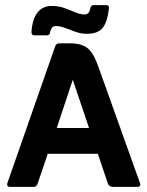

<svg xmlns="http://www.w3.org/2000/svg" viewBox="-20 -724 570 744"><path d="M113 -587Q102 -587 102 -600Q105 -649 125 -675Q145 -701 181 -701Q207 -701 229 -693Q251 -685 271 -676.5Q291 -668 308 -668Q326 -668 330 -692Q332 -704 343 -704H391Q404 -704 402 -691Q397 -642 379 -617.5Q361 -593 316 -593Q295 -593 273.5 -600.5Q252 -608 232.5 -615.5Q213 -623 198 -623Q185 -623 180.5 -615.5Q176 -608 174 -599Q173 -587 161 -587ZM165 -128 126 -13Q122 0 111 0H17Q11 0 9 -4.5Q7 -9 8 -13L194 -545Q198 -556 209 -556H253Q295 -556 318.5 -538Q342 -520 361 -466L523 -13Q525 -9 522.5 -4.5Q520 0 513 0H417Q403 0 398 -13L359 -128ZM200 -228H325L262 -415Z"/></svg>

Font: Zain ExtraBold
Style: Regular
Weight: 800
Designer: Zain,Boutros
Foundry: Mobile Telecommunications Company (Zain), 2024
Version: Version 1.50; ttfautohint (v1.8.4)